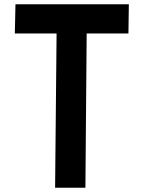

<svg xmlns="http://www.w3.org/2000/svg" viewBox="-20 -886 678 906"><path d="M240 0 247 -728H50L53 -866H588L586 -728H389L383 0Z"/></svg>

Font: Covid19
Style: Regular
Weight: 400
Designer: Peter Wiegel
Foundry: (c) CAT - Ing. Peter Wiegel.  for Rudolf Maass + Partner GmbH
Version: Version 001.000